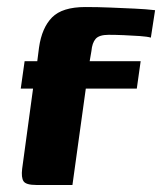

<svg xmlns="http://www.w3.org/2000/svg" viewBox="-20 -526 461 546"><path d="M50 -352H86L91 -391Q99 -447 128 -476.5Q157 -506 223 -506Q258 -506 294 -504.5Q330 -503 363 -501.5Q396 -500 421 -497L409 -419Q399 -422 377.5 -423.5Q356 -425 332 -426Q308 -427 289 -427Q262 -427 252 -415.5Q242 -404 240 -381L235 -352H380L369 -274H224L186 0H83Q54 0 47 -10.5Q40 -21 43 -46L74 -274H39Z"/></svg>

Font: Genos Thin
Style: Bold Italic
Weight: 700
Italic angle: -8°
Version: Version 1.010